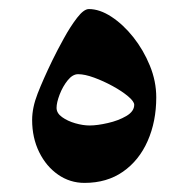

<svg xmlns="http://www.w3.org/2000/svg" viewBox="-20 -399 411 426"><path d="M326.7 -183.1Q326.7 -129.4 307.6 -86.2Q288.6 -43 252.9 -18.1Q217.3 6.8 167.5 6.8Q135.3 6.8 108.9 -11.5Q82.5 -29.8 66.9 -61.5Q51.3 -93.3 51.3 -132.8Q51.3 -160.2 63.5 -191.4Q75.7 -222.7 96.2 -265.1Q106.9 -287.1 121.6 -313.7Q136.2 -340.3 151.1 -359.6Q166 -378.9 177.2 -378.9Q201.2 -378.9 227.3 -361.8Q253.4 -344.7 275.9 -316.4Q298.3 -288.1 312.5 -253.4Q326.7 -218.8 326.7 -183.1ZM277.8 -166.5Q277.8 -173.8 264.2 -185.3Q250.5 -196.8 230 -208Q209.5 -219.2 188.7 -226.8Q168 -234.4 153.3 -234.4Q141.1 -234.4 130.1 -220.7Q119.1 -207 112.3 -189.2Q105.5 -171.4 105.5 -159.7Q105.5 -147.9 117.7 -139.2Q129.9 -130.4 147 -125.5Q164.1 -120.6 178.7 -120.6Q195.8 -120.6 219.2 -126Q242.7 -131.3 260.3 -141.6Q277.8 -151.9 277.8 -166.5Z"/></svg>

Font: Scheherazade New SemiBold
Style: Regular
Weight: 600
Designer: SIL International
Foundry: SIL International
Version: Version 4.000